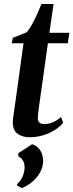

<svg xmlns="http://www.w3.org/2000/svg" viewBox="-20 -690 374 980"><path d="M184 -181Q180.5 -158 178.2 -140.5Q176 -123 174.5 -110Q173 -97 173 -86.5Q173 -71 182.2 -63.8Q191.5 -56.5 205.5 -56.5Q229.5 -56.5 252 -66.8Q274.5 -77 291.5 -93L302.5 -63.5Q285 -42 257.8 -25.2Q230.5 -8.5 198.2 1Q166 10.5 132 10.5Q92.5 10.5 68.2 -8.5Q44 -27.5 45.5 -68Q45.5 -73.5 46.5 -83.2Q47.5 -93 49.5 -107Q51.5 -121 54.2 -140Q57 -159 60.5 -183.5L100 -469H40L45.5 -497L115 -524.5Q128 -537.5 142.5 -563.5Q157 -589.5 170 -618.5Q183 -647.5 191.5 -669.5H253.5L232 -522.5H334L326 -469H224.5ZM91.5 270 67 257V250Q85.5 234.5 95.5 210.8Q105.5 187 105.5 163.5Q105.5 144.5 97.2 129.8Q89 115 73.5 109V92L144 46Q170.5 54.5 185 76.8Q199.5 99 200 130.5Q200.5 160 185.8 187.5Q171 215 146.2 236.5Q121.5 258 91.5 270Z"/></svg>

Font: Merriweather 96pt SemiBold
Style: Italic
Weight: 600
Italic angle: -7.8°
Version: Version 2.101